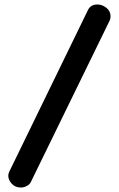

<svg xmlns="http://www.w3.org/2000/svg" viewBox="-20 -792 531 858"><path d="M73 46Q48 46 32.5 29Q17 12 17 -7Q17 -16 22 -26L373 -747Q385 -772 415 -772Q436 -772 455 -757.5Q474 -743 474 -719Q474 -708 470 -700L118 21Q113 32 100 39Q87 46 73 46Z"/></svg>

Font: Dosis ExtraLight ExtraBold
Style: Regular
Weight: 800
Version: Version 3.001; ttfautohint (v1.8.2)